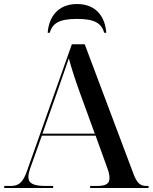

<svg xmlns="http://www.w3.org/2000/svg" viewBox="-20 -934 758 954"><path d="M217 -771H227C241 -819 275 -840 363 -840C450 -840 484 -819 498 -771H508C503 -846 461 -914 363 -914C265 -914 222 -846 217 -771ZM1 0H244V-10H208C147 -10 121 -22 121 -55C121 -68 125 -83 132 -103L188 -260H455L515 -94C522 -75 524 -60 524 -49C524 -20 505 -10 460 -10H428V0H718V-10H708C677 -10 661 -24 644 -68L401 -714H337L115 -87C95 -29 75 -10 33 -10H1ZM191 -270 264 -477C287 -542 303 -588 322 -644C336 -591 358 -525 381 -462L451 -270Z"/></svg>

Font: Noto Serif Display Medium
Style: Regular
Weight: 500
Designer: Monotype Design Team
Foundry: Monotype Imaging Inc.
Version: Version 2.009